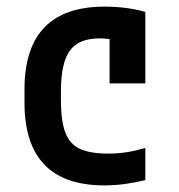

<svg xmlns="http://www.w3.org/2000/svg" viewBox="-20 -550 540 580"><path d="M295 10Q54 10 54 -240V-280Q54 -530 296 -530Q363 -530 419 -514V-298H311V-499L366 -418Q346 -426 324 -430Q302 -434 280 -434Q218 -434 191 -397Q164 -360 164 -273V-248Q164 -186 177 -150.5Q190 -115 221 -100.5Q252 -86 307 -86Q336 -86 361.5 -90Q387 -94 419 -103V-6Q391 1 359.5 5.5Q328 10 295 10Z"/></svg>

Font: M PLUS 1 Code Medium
Style: Regular
Weight: 500
Designer: Coji Morishita
Foundry: UNDERFOREST DESIGN
Version: Version 1.002